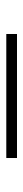

<svg xmlns="http://www.w3.org/2000/svg" viewBox="248 -186 74 610"><g transform="rotate(-90 285.0 119.0)"><path d="M482 102H88V136H482Z"/></g></svg>

Font: SVN-Aleo
Style: Light
Weight: 300
Designer: Alessio Laiso
Version: Version 1.2.2